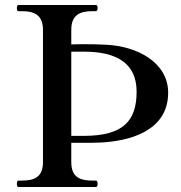

<svg xmlns="http://www.w3.org/2000/svg" viewBox="-20 -753 727 773"><path d="M404 -573C372 -575 343 -575 319 -575C298 -575 281 -575 267 -574V-633C267 -694 303 -708 352 -708H365C371 -708 373 -713 373 -720C373 -728 372 -733 365 -733H55C49 -733 48 -728 48 -720C48 -713 49 -708 55 -708H68C115 -708 153 -695 153 -633V-100C153 -39 117 -26 68 -26H55C49 -26 48 -20 48 -13C48 -5 49 0 55 0H365C371 0 373 -5 373 -13C373 -20 372 -26 365 -26H352C304 -26 267 -38 267 -100V-178H312C335 -178 360 -178 382 -179C495 -184 657 -222 657 -380C657 -501 533 -568 404 -573ZM321 -206H267V-545H319C447 -545 530 -500 530 -384C530 -267 477 -207 321 -206Z"/></svg>

Font: Shippori Mincho OTF SemiBold
Style: Regular
Weight: 600
Designer: FONTDASU
Foundry: FONTDASU / Google Inc. / but / Adobe
Version: Version 3.300;hotconv 1.0.109;makeotfexe 2.5.65596